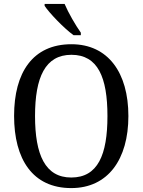

<svg xmlns="http://www.w3.org/2000/svg" viewBox="-20 -951 729 981"><path d="M356 -771H393V-784C366 -822 329 -886 310 -931H208V-921C231 -886 306 -807 356 -771ZM344 10C532 10 636 -137 636 -358C636 -580 532 -725 345 -725C147 -725 52 -580 52 -359C52 -137 147 10 344 10ZM344 -44C211 -44 159 -160 159 -358C159 -556 211 -671 345 -671C480 -671 529 -556 529 -358C529 -160 480 -44 344 -44Z"/></svg>

Font: Noto Serif Armenian SemiCondensed
Style: Regular
Weight: 400
Width: 4
Designer: Monotype Design Team
Foundry: Monotype Imaging Inc.
Version: Version 2.008